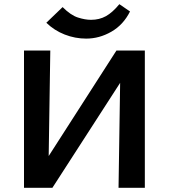

<svg xmlns="http://www.w3.org/2000/svg" viewBox="-20 -900 809 920"><path d="M154 0V-60L538 -658H615V-595L231 0ZM95 0V-658H221L211 0ZM548 0 558 -658H674V0ZM393 -715Q340 -715 290 -734.5Q240 -754 202 -791L280 -866Q319 -827 353.5 -816Q388 -805 416 -805Q456 -805 487.5 -822.5Q519 -840 552 -880L603 -845Q571 -781 513.5 -748Q456 -715 393 -715Z"/></svg>

Font: Ysabeau
Style: Bold
Weight: 700
Designer: Christian Thalmann (Catharsis Fonts)
Version: Version 2.000;gftools[0.9.27.dev2+g8671c4b]